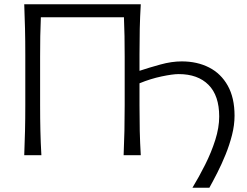

<svg xmlns="http://www.w3.org/2000/svg" viewBox="-20 -733 1165 907"><path d="M889 154Q920 103 949.2 44.8Q978.5 -13.5 997 -72Q1015.5 -130.5 1015.5 -182.5Q1015.5 -281.5 965 -332.2Q914.5 -383 824 -383Q796 -383 743.5 -372Q691 -361 639 -339.5V-235.5Q639 -170 640.2 -114.8Q641.5 -59.5 645 0H564Q566.5 -60 567.8 -115.2Q569 -170.5 569 -236.5V-465Q569 -517 568.2 -561.8Q567.5 -606.5 565.5 -651.5H173Q171 -606.5 170.2 -561.8Q169.5 -517 169.5 -465V-236.5Q169.5 -170.5 170.8 -115.2Q172 -60 175.5 0H94.5Q97 -60 98.2 -115.2Q99.5 -170.5 99.5 -236.5V-475Q99.5 -541 98.2 -597Q97 -653 94.5 -713H645Q641.5 -653 640.2 -597Q639 -541 639 -475V-398.5Q684 -413.5 737.5 -428.2Q791 -443 838.5 -443Q911.5 -443 967.8 -414.2Q1024 -385.5 1056 -328.2Q1088 -271 1088 -186.5Q1088 -142 1076 -95Q1064 -48 1045.5 -2.5Q1027 43 1006.5 83.2Q986 123.5 969 154Z"/></svg>

Font: Commissioner Flair Light
Style: Regular
Weight: 300
Designer: Kostas Bartsokas
Foundry: Kostas Bartsokas
Version: Version 1.000; ttfautohint (v1.8.3)